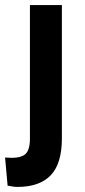

<svg xmlns="http://www.w3.org/2000/svg" viewBox="-43 -543 334 757"><path d="M26 194Q17 194 7.5 192.5Q-2 191 -13 189L-23 78Q29 83 52 68.5Q75 54 75 4V-523H201V3Q201 52 190 88.5Q179 125 157 148Q135 171 102 182.5Q69 194 26 194Z"/></svg>

Font: Bricolage Grotesque 18pt SemiBold
Style: Regular
Weight: 600
Version: Version 1.001;gftools[0.9.33.dev8+g029e19f]